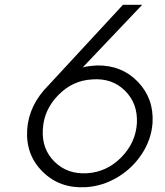

<svg xmlns="http://www.w3.org/2000/svg" viewBox="-20 -770 686 798"><path d="M614 -259Q609 -190 569.5 -130Q530 -70 468 -33Q406 4 336 8Q228 14 157 -56.5Q86 -127 93 -232Q100 -334 182 -416L491 -750H571L324 -490Q346 -496 385 -498Q487 -499 553.5 -429.5Q620 -360 614 -259ZM342 -50Q424 -55 484 -116Q544 -177 549 -258Q553 -340 499.5 -393Q446 -446 364 -440Q282 -436 222 -374.5Q162 -313 158 -232Q153 -151 206.5 -98Q260 -45 342 -50Z"/></svg>

Font: Orkney Light
Style: LightItalic
Weight: 300
Designer: Samuel Oakes and Alfredo Marco Pradil
Foundry: Alfredo Marco Pradil
Version: 1.0; ttfautohint (v1.5)